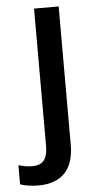

<svg xmlns="http://www.w3.org/2000/svg" viewBox="-108 -573 423 847"><g transform="rotate(-5 103.5 -149.5)"><path d="M27 240C139 240 185 174 185 74V-539H76V69C76 135 48 153 9 153C-15 153 -33 149 -53 143V228C-34 235 -4 240 27 240Z"/></g></svg>

Font: Noto Sans Thai Medium
Style: Regular
Weight: 500
Designer: Monotype Design Team
Foundry: Monotype Imaging Inc.
Version: Version 1.901